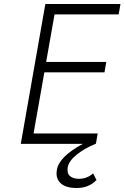

<svg xmlns="http://www.w3.org/2000/svg" viewBox="-20 -720 623 961"><path d="M446 148 463 181Q425 221 364 221Q308 221 282.5 196Q257 171 265 129Q276 64 395 0H84L207 -700H583L574 -648H253L211 -410H512L503 -358H202L148 -52H469L460 0H455L456 1Q404 22 364.5 53.5Q325 85 319 117Q314 146 329.5 160.5Q345 175 375 175Q415 175 446 148Z"/></svg>

Font: Renner* Light
Style: Light Italic
Weight: 300
Italic angle: -10°
Version: Version 003.000 ; ttfautohint (v0.97) -l 8 -r 50 -G 200 -x 1